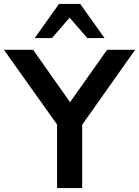

<svg xmlns="http://www.w3.org/2000/svg" viewBox="-46 -959 709 979"><path d="M245 0V-363L272 -286L-26 -705H123L325 -418H297L500 -705H643L347 -286L373 -363V0ZM131 -765 255 -939H363L487 -765H399L309 -869L219 -765Z"/></svg>

Font: Nunito Sans 12pt ExtraLight 12pt
Style: Bold
Weight: 700
Version: Version 3.101;gftools[0.9.27]